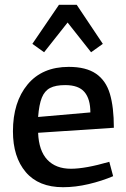

<svg xmlns="http://www.w3.org/2000/svg" viewBox="-20 -771 527 801"><path d="M436 -96 452 -36Q405 -16 350 -3Q295 10 243 10Q141 10 87.5 -53Q34 -116 34 -223Q34 -345 95 -418.5Q156 -492 267 -492Q339 -492 380.5 -463.5Q422 -435 438.5 -379.5Q455 -324 455 -238L139 -217Q142 -142 177.5 -104.5Q213 -67 276 -67Q336 -67 436 -96ZM139 -283 357 -302Q357 -358 332.5 -387Q308 -416 252 -416Q212 -416 189 -404Q166 -392 154.5 -363.5Q143 -335 139 -283ZM360 -553 262 -677 164 -553 115 -588 226 -751H300L409 -588Z"/></svg>

Font: Enriqueta Medium
Style: Regular
Weight: 500
Designer: Viviana Monsalve, Gustavo Ibarra
Foundry: 72Puntos
Version: Version 2.000